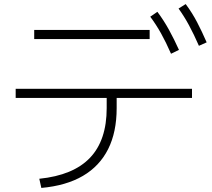

<svg xmlns="http://www.w3.org/2000/svg" viewBox="-20 -875 1040 943"><path d="M173 3Q340 -14 422 -100Q504 -186 504 -344V-394H57V-439H923V-394H553V-344Q553 -226 511 -142.5Q469 -59 387 -11Q305 37 183 48ZM148 -683V-728H715V-683ZM820 -611Q795 -668 771 -711Q747 -754 718 -793L753 -817Q785 -774 810 -728.5Q835 -683 859 -630ZM957 -650Q932 -707 908.5 -750.5Q885 -794 857 -833L892 -855Q924 -812 948 -766Q972 -720 995 -667Z"/></svg>

Font: M PLUS 1 Light
Style: Regular
Weight: 300
Designer: Coji Morishita
Foundry: UNDERFOREST DESIGN
Version: Version 1.001